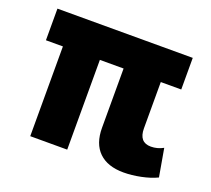

<svg xmlns="http://www.w3.org/2000/svg" viewBox="-97 -645 854 776"><g transform="rotate(20 330.5 -256.5)"><path d="M360 -131Q360 -63 397 -27Q434 9 503 9Q538 9 577 1Q616 -7 645 -21L624 -141Q599 -127 571 -127Q520 -127 520 -187V-386H608V-522H26V-386H99V0H258V-386H360Z"/></g></svg>

Font: RT Raleway ExtraBold
Style: Regular
Weight: 400
Designer: Matt McInerney, Pablo Impallari, Rodrigo Fuenzalida — Edited by Milan Moffatt in April 2016
Foundry: Matt McInerney, Pablo Impallari, Rodrigo Fuenzalida — Edited by Milan Moffatt in April 2016
Version: Version 3.001